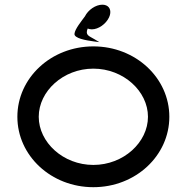

<svg xmlns="http://www.w3.org/2000/svg" viewBox="-20 -778 776 798"><path d="M368 -492.7C493.8 -492.7 595 -398.4 595 -292.6C595 -186.8 493.8 -92.5 368 -92.5C242.2 -92.5 141 -186.8 141 -292.6C141 -398.4 242.2 -492.7 368 -492.7ZM368 0C543.6 0 683.8 -130.9 683.8 -292.6C683.8 -454.3 543.6 -585.2 368 -585.2C192.4 -585.2 52.2 -454.3 52.2 -292.6C52.2 -130.9 192.4 0 368 0ZM368.7 -606 392.9 -602.8 372.1 -615.3C349.5 -628.9 333.2 -631.5 344.4 -659.4C348 -657.8 355 -656 361.3 -656C389.6 -656 420.2 -678.6 432.9 -705.1C443 -726.1 439.8 -747.5 421.4 -755.5C416.8 -757.5 411.5 -758.5 405.5 -758.5C377.5 -758.5 346.3 -736.9 332.8 -709.8C318.6 -690.4 291.2 -656.9 289.6 -637.8C287 -618.7 338.2 -610.2 368.7 -606Z"/></svg>

Font: Hi.
Style: Bold
Weight: 400
Designer: Mew Too, Robert Jablonski
Foundry: Cannot Into Space Fonts
Version: Version 1.996